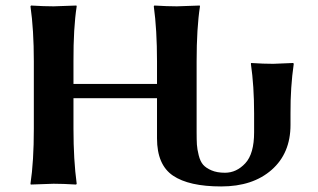

<svg xmlns="http://www.w3.org/2000/svg" viewBox="-20 -668 1155 698"><path d="M103 -444.8Q103 -560.1 90.8 -645L92.8 -647.9Q140.6 -645 174.8 -645Q174.8 -645 257.8 -647.9L258.8 -645Q246.6 -565.9 247.1 -444.8V-362.8H550.8V-444.8Q550.8 -560.1 539.1 -645L541 -647.9Q588.9 -645 623 -645Q623 -645 706.1 -647.9L707 -645Q694.8 -565.9 694.8 -444.8V-188Q694.8 -159.2 695.8 -142.6Q696.8 -126 702.4 -103.5Q708 -81.1 718.5 -69.1Q729 -57.1 749 -48.6Q769 -40 797.9 -40Q839.8 -40 871.8 -74.5Q903.8 -108.9 903.8 -187V-255.9Q903.8 -355 892.1 -436L893.1 -439Q938 -436 973.1 -436L1045.9 -439L1047.9 -436Q1035.6 -351.1 1036.1 -255.9V-213.9Q1036.1 -110.8 967.5 -50.5Q898.9 9.8 784.2 9.8Q667 9.8 608.9 -29.5Q550.8 -68.8 550.8 -165V-311H247.1V-200.2Q247.1 -86.4 258.8 0L256.8 2.9Q209 0 174.8 0L91.8 2.9L90.8 0Q103 -81.1 103 -200.2Z"/></svg>

Font: Linux Biolinum O
Style: Bold
Weight: 700
Designer: Philipp H. Poll
Foundry: Philipp H. Poll
Version: Version 1.3.2